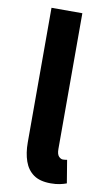

<svg xmlns="http://www.w3.org/2000/svg" viewBox="-91 -842 498 901"><g transform="rotate(10 157.5 -392.0)"><path d="M218 14Q166 14 136 -7.5Q106 -29 92.5 -67.5Q79 -106 79 -157V-798H226V-151Q226 -126 235.5 -116Q245 -106 255 -106Q260 -106 264 -106.5Q268 -107 275 -108L293 1Q280 6 261.5 10Q243 14 218 14Z"/></g></svg>

Font: Noto Sans SC Thin
Style: Bold
Weight: 700
Version: Version 2.004-H2;hotconv 1.0.118;makeotfexe 2.5.65603